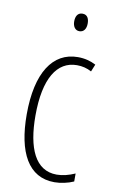

<svg xmlns="http://www.w3.org/2000/svg" viewBox="-85 -772 489 828"><g transform="rotate(10 160.0 -358.5)"><path d="M208 -727C186 -727 178 -709 178 -688C178 -667 188 -650 207 -650C226 -650 237 -665 237 -689C237 -709 230 -727 208 -727ZM214 10C241 10 274 3 298 -8V-43C271 -31 244 -24 218 -24C124 -24 84 -117 84 -259C84 -422 136 -504 223 -504C246 -504 267 -499 287 -488L300 -520C277 -532 251 -539 221 -539C111 -539 46 -440 46 -258C46 -91 100 10 214 10Z"/></g></svg>

Font: Noto Sans Ethiopic ExtraCondensed ExtraLight
Style: Regular
Weight: 200
Width: 2
Designer: Monotype Design Team
Foundry: Monotype Imaging Inc.
Version: Version 2.102